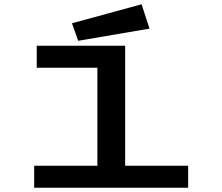

<svg xmlns="http://www.w3.org/2000/svg" viewBox="-20 -879 1040 899"><path d="M346 -688 680 -745 643 -859 317 -770ZM140 0H861V-103H566V-665H152V-562H436V-103H140Z"/></svg>

Font: Inconsolata UltraExpanded
Style: Bold
Weight: 700
Width: 9
Monospace: yes
Designer: Raph Levien, Cyreal, Brenton Simpson
Foundry: Raph Levien, Cyreal, Google
Version: Version 3.100